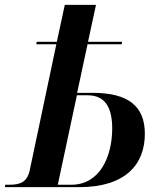

<svg xmlns="http://www.w3.org/2000/svg" viewBox="-43 -774 664 794"><path d="M-23 0H284C474 0 556 -92 556 -221C556 -335 487 -390 341 -390H276L319 -591H460L462 -601H321L354 -754H225L192 -601H109L107 -591H190L80 -70C69 -20 40 -10 -5 -10H-21ZM252 -10H196L275 -380H319C394 -380 421 -326 421 -243C421 -125 369 -10 252 -10Z"/></svg>

Font: Noto Serif Display SemiCondensed SemiBold
Style: Italic
Weight: 600
Width: 4
Italic angle: -12°
Designer: Monotype Design Team
Foundry: Monotype Imaging Inc.
Version: Version 2.009